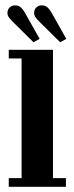

<svg xmlns="http://www.w3.org/2000/svg" viewBox="-20 -714 284 734"><path d="M13.5 0V-33H62.5V-490.5H13.5V-523.5H182.5V-33H232V0ZM210 -552.5 128.5 -633Q120 -641.5 115.2 -648.8Q110.5 -656 110.5 -664.5Q110.5 -677.5 119 -685.5Q127.5 -693.5 139 -693.5Q153 -693.5 161.8 -685.5Q170.5 -677.5 176.5 -666.5L233.5 -565.5ZM108 -552.5 26.5 -633Q18 -642 13.2 -649Q8.5 -656 8.5 -664.5Q8.5 -677.5 17 -685.5Q25.5 -693.5 37 -693.5Q51 -693.5 59.8 -685.5Q68.5 -677.5 74.5 -666.5L131.5 -565.5Z"/></svg>

Font: Imbue 24pt
Style: Bold
Weight: 700
Designer: Tyler Finck
Foundry: Etcetera Type Company
Version: Version 1.102